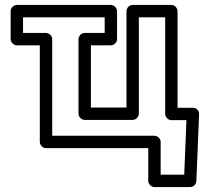

<svg xmlns="http://www.w3.org/2000/svg" viewBox="-20 -573 853 775"><path d="M165.7 -440H73V-503H402.5V-440H321.9C306.8 -440 296.9 -425.7 296.9 -415V-114C296.9 -98.9 311.2 -89 321.9 -89H515.5C530.6 -89 540.5 -103.3 540.5 -114V-503H646.7V-113C646.7 -97.9 661 -88 671.7 -88H732.6L723.6 132H628.5V0C628.5 -15.1 614.2 -25 603.5 -25H190.7V-415C190.7 -430.1 176.4 -440 165.7 -440ZM140.7 -390V0C140.7 10.7 150.6 25 165.7 25H578.5V157C578.5 167.7 588.4 182 603.5 182H747.6C760.1 182 772 171.6 772.6 158L783.6 -112C784.2 -127.5 771.8 -138 758.6 -138H696.7V-528C696.7 -538.7 686.8 -553 671.7 -553H515.5C504.8 -553 490.5 -543.1 490.5 -528V-139H346.9V-390H427.5C438.2 -390 452.5 -399.9 452.5 -415V-528C452.5 -538.7 442.6 -553 427.5 -553H48C37.3 -553 23 -543.1 23 -528V-415C23 -404.3 32.9 -390 48 -390Z"/></svg>

Font: Asimov
Style: WidOu
Weight: 500
Designer: Google
Version: Version 2.000980; 2014